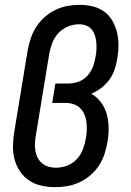

<svg xmlns="http://www.w3.org/2000/svg" viewBox="-20 -763 540 791"><path d="M208 8Q179 8 151 2Q123 -4 100.5 -19Q78 -34 62.5 -57Q47 -80 40 -106.5Q33 -133 33.5 -162.5Q34 -192 39 -221L94 -556Q99 -581 107 -605.5Q115 -630 129.5 -652.5Q144 -675 164.5 -693Q185 -711 209 -722.5Q233 -734 258 -738.5Q283 -743 309 -743Q336 -743 362.5 -736.5Q389 -730 409.5 -715Q430 -700 443 -677.5Q456 -655 462 -629.5Q468 -604 468 -576.5Q468 -549 463 -522Q460 -500 452.5 -477.5Q445 -455 431 -435.5Q417 -416 397.5 -401Q378 -386 356 -377Q379 -364 395.5 -342Q412 -320 419.5 -293.5Q427 -267 427.5 -238Q428 -209 423 -180Q419 -155 411 -130Q403 -105 388.5 -82.5Q374 -60 353.5 -42Q333 -24 308.5 -12.5Q284 -1 258.5 3.5Q233 8 208 8ZM210 -72Q233 -72 256 -80.5Q279 -89 296 -107Q313 -125 321.5 -148Q330 -171 334 -194Q337 -210 337.5 -227.5Q338 -245 336 -261Q334 -277 327.5 -292Q321 -307 309.5 -318Q298 -329 282.5 -334Q267 -339 250 -339H195L208 -419H263Q284 -419 305 -427Q326 -435 341 -452Q356 -469 363.5 -489.5Q371 -510 374 -531Q377 -546 377.5 -561Q378 -576 376.5 -590.5Q375 -605 370.5 -618.5Q366 -632 357 -642.5Q348 -653 334.5 -658Q321 -663 306 -663Q283 -663 260.5 -654Q238 -645 221.5 -627.5Q205 -610 196 -587.5Q187 -565 183 -542L128 -207Q125 -191 124 -175Q123 -159 125.5 -143.5Q128 -128 134.5 -114.5Q141 -101 152.5 -91Q164 -81 179 -76.5Q194 -72 210 -72Z"/></svg>

Font: Iosevka Curly Slab MdObl
Style: Regular
Weight: 500
Italic angle: -9°
Monospace: yes
Designer: Belleve Invis
Foundry: Belleve Invis
Version: Version 11.0.0; ttfautohint (v1.8.3)